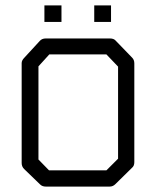

<svg xmlns="http://www.w3.org/2000/svg" viewBox="-20 -739 580 709"><path d="M144 -719H207V-658H144ZM328 -719H390V-658H328ZM122 -494V-150L161 -110H373L416 -153V-493L373 -538H162ZM70 -526 127 -588Q135 -597 149 -597H386Q401 -597 408 -588L468 -526Q476 -518 476 -505V-140Q476 -126 467 -119L406 -59Q397 -50 385 -50H149Q136 -50 128 -58L69 -115Q60 -124 60 -137V-506Q60 -516 70 -526Z"/></svg>

Font: ibm3270
Style: Regular
Weight: 400
Monospace: yes
Version: Version 2.0.3